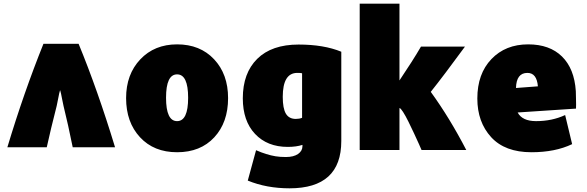

<svg xmlns="http://www.w3.org/2000/svg" viewBox="-20 -800 3190 1043"><path d="M20 0Q109 -296 216 -562H407Q510 -312 605 0H375Q350 -124 325 -225Q322 -239 318 -259Q314 -279 311.5 -291.5Q309 -304 307 -309H306Q304 -304 301.5 -292Q299 -280 295 -259.5Q291 -239 288 -225Q255 -96 234 0Z M1219 -267Q1219 -135 1144 -54Q1069 27 942 27Q816 27 740.5 -54.5Q665 -136 665 -267Q665 -396 742 -477.5Q819 -559 942 -559Q1067 -559 1143 -478Q1219 -397 1219 -267ZM942 -142Q1002 -142 1002 -269Q1002 -396 942 -396Q882 -396 882 -269Q882 -142 942 -142Z M1834 -34Q1834 223 1553 223Q1428 223 1326 181L1371 16Q1428 41 1477 49Q1501 53 1533 53Q1575 53 1599 36.5Q1623 20 1623 -6V-13Q1590 -2 1543 -2Q1432 -2 1365.5 -72.5Q1299 -143 1299 -266Q1299 -403 1377.5 -480.5Q1456 -558 1602 -558Q1739 -558 1834 -519ZM1621 -160V-402Q1614 -404 1595 -404Q1516 -404 1516 -274Q1516 -211 1533 -182.5Q1550 -154 1587 -154Q1606 -154 1621 -160Z M2513 15H2270Q2269 12 2256 -17Q2243 -46 2229 -76Q2215 -106 2199 -138.5Q2183 -171 2169.5 -192Q2156 -213 2150 -213V15H1934V-780H2150V-363Q2222 -470 2267 -547H2506Q2391 -390 2320 -301Q2423 -159 2513 15Z M3109 -210 2792 -189Q2817 -142 2892 -142Q2979 -142 3050 -175L3088 -17Q2996 27 2867 27Q2723 27 2648 -55Q2573 -137 2573 -265Q2573 -399 2649.5 -479Q2726 -559 2849 -559Q2966 -559 3033 -493Q3100 -427 3108 -305Q3108 -295 3109 -262Q3110 -229 3109 -210ZM2902 -331Q2896 -404 2845 -404Q2785 -404 2783 -322Z"/></svg>

Font: Repo
Style: ExtraBlack
Weight: 1000
Designer: Stefan Peev
Foundry: Context Ltd
Version: Version 001.000